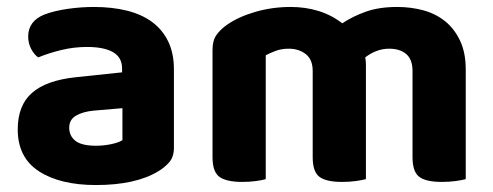

<svg xmlns="http://www.w3.org/2000/svg" viewBox="-20 -516 1416 552"><path d="M256 -97Q278 -97 299.5 -101.5Q321 -106 332 -113V-205L250 -198Q218 -195 198.5 -183.5Q179 -172 179 -149Q179 -125 197 -111Q215 -97 256 -97ZM250 -496Q302 -496 344.5 -485.5Q387 -475 417 -453Q447 -431 463.5 -397Q480 -363 480 -317V-91Q480 -65 466.5 -49.5Q453 -34 434 -23Q403 -4 358 6Q313 16 256 16Q153 16 92 -23.5Q31 -63 31 -144Q31 -213 72 -249Q113 -285 198 -294L331 -308V-319Q331 -351 305 -366Q279 -381 230 -381Q192 -381 155.5 -372Q119 -363 90 -351Q78 -359 69.5 -375.5Q61 -392 61 -411Q61 -455 107 -474Q136 -485 174.5 -490.5Q213 -496 250 -496Z M1319 -1Q1308 2 1290 4.5Q1272 7 1250 7Q1205 7 1185.5 -7.5Q1166 -22 1166 -64V-312Q1166 -345 1148 -360.5Q1130 -376 1099 -376Q1079 -376 1061.5 -369Q1044 -362 1030 -351Q1031 -346 1031.5 -341Q1032 -336 1032 -331V-1Q1021 2 1003 4.5Q985 7 963 7Q918 7 898.5 -7.5Q879 -22 879 -64V-312Q879 -345 859 -360.5Q839 -376 810 -376Q789 -376 772 -369.5Q755 -363 744 -357V-1Q734 2 716 4.5Q698 7 676 7Q631 7 611 -7.5Q591 -22 591 -64V-373Q591 -399 602 -415Q613 -431 633 -445Q666 -468 714.5 -482Q763 -496 816 -496Q858 -496 895.5 -484.5Q933 -473 964 -449Q994 -469 1032 -482.5Q1070 -496 1122 -496Q1161 -496 1196.5 -486.5Q1232 -477 1259 -455.5Q1286 -434 1302.5 -399.5Q1319 -365 1319 -316Z"/></svg>

Font: Baloo Bhaina 2
Style: Bold
Weight: 700
Designer: Yesha Goshar, Manish Minz, Shuchita Grover and Ek Type
Foundry: Ek Type
Version: Version 1.640;hotconv 1.0.111;makeotfexe 2.5.65597; ttfautoh